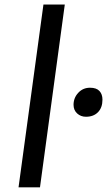

<svg xmlns="http://www.w3.org/2000/svg" viewBox="-20 -819 467 838"><path d="M154.5 -1.3H60.9L169.6 -799.3H262.8ZM355.3 -309.4Q332.4 -309.4 316.7 -323.9Q301 -338.4 301 -361.6Q301 -391.8 321.5 -413.9Q341.9 -436.1 372.9 -436.1Q400.9 -436.1 414 -421.9Q427.2 -407.7 427.2 -384.2Q427.2 -349.3 407.7 -329.3Q388.2 -309.4 355.3 -309.4Z"/></svg>

Font: Merriweather Sans Variable Regular
Style: Italic
Weight: 300
Italic angle: -8°
Designer: Eben Sorkin
Foundry: Eben Sorkin
Version: Version 2.001